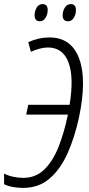

<svg xmlns="http://www.w3.org/2000/svg" viewBox="-27 -908 434 938"><path d="M86 10Q61 10 36 5.5Q11 1 -7 -8V-60Q12 -50 37 -44.5Q62 -39 86 -39Q148 -39 190 -80.5Q232 -122 259 -190.5Q286 -259 303 -340Q304 -344 305 -348H101L111 -396H313Q335 -531 307.5 -603.5Q280 -676 207 -676Q187 -676 165.5 -670Q144 -664 124 -655L111 -702Q162 -725 215 -725Q321 -725 359.5 -622.5Q398 -520 359 -335Q338 -237 303 -159Q268 -81 215 -35.5Q162 10 86 10ZM306 -804Q279 -804 279 -834Q279 -853 289.5 -870.5Q300 -888 319 -888Q344 -888 344 -859Q344 -838 333.5 -821Q323 -804 306 -804ZM168 -804Q142 -804 142 -834Q142 -853 152 -870.5Q162 -888 181 -888Q206 -888 206 -859Q206 -838 195.5 -821Q185 -804 168 -804Z"/></svg>

Font: Noto Sans ExtraCondensed Light
Style: Italic
Weight: 300
Width: 2
Italic angle: -12°
Designer: Monotype Design Team
Foundry: Monotype Imaging Inc.
Version: Version 2.013; ttfautohint (v1.8.4.7-5d5b)